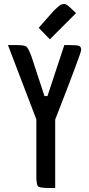

<svg xmlns="http://www.w3.org/2000/svg" viewBox="-20 -947 449 967"><path d="M330 -720Q366 -720 377.5 -716Q389 -712 389 -696Q389 -680 258 -345V0H236Q182 0 172.5 -7.5Q163 -15 163 -61V-346L20 -720H59Q102 -720 112 -713Q122 -706 138 -664L204 -463H219L304 -720ZM344 -899 363 -881 231 -749 175 -807 248 -890Q274 -916 283.5 -921.5Q293 -927 304.5 -927Q316 -927 344 -899Z"/></svg>

Font: Economica
Style: Bold
Weight: 700
Designer: Vicente Lamonaca
Foundry: Vicente Lamonaca
Version: Version 1.100